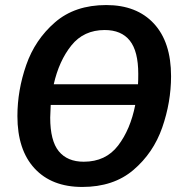

<svg xmlns="http://www.w3.org/2000/svg" viewBox="-20 -726 723 761"><path d="M658 -424Q658 -321 623 -220.5Q588 -120 509 -52.5Q430 15 306 15Q185 15 117 -58.5Q49 -132 49 -266Q49 -368 84 -468.5Q119 -569 198 -637.5Q277 -706 401 -706Q522 -706 590 -632.5Q658 -559 658 -424ZM193 -392H527Q528 -406 528 -433Q528 -523 494.5 -565Q461 -607 395 -607Q312 -607 263 -546Q214 -485 193 -392ZM516 -310H181Q179 -274 179 -260Q179 -168 213 -126.5Q247 -85 312 -85Q399 -85 448 -149Q497 -213 516 -310Z"/></svg>

Font: FiraGO Medium
Style: Italic
Weight: 500
Italic angle: -8°
Designer: bBox Type GmbH
Foundry: bBox Type GmbH
Version: Version 1.001